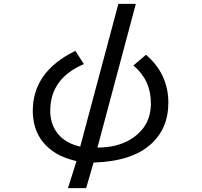

<svg xmlns="http://www.w3.org/2000/svg" viewBox="-20 -850 1040 989"><path d="M589.8 -830.1H679.7L481.9 -89.8Q584.5 -90.3 652.8 -132.3Q757.3 -196.3 757.3 -317.4Q757.3 -438 667 -512.7L731.9 -567.9Q847.2 -469.7 847.2 -319.8Q847.2 -189 757.8 -107.9Q659.7 -18.6 461.9 -12.7L423.8 119.1H330.1L374 -20Q307.6 -36.1 269 -60.1Q148.9 -133.8 148.9 -279.3Q148.9 -481.4 368.2 -587.9L412.1 -520Q238.8 -445.8 238.8 -279.8Q238.8 -195.3 294.4 -143.6Q331.1 -109.4 393.1 -94.7Z"/></svg>

Font: BIZ UDPGothic
Style: Regular
Weight: 400
Designer: TypeBank Co., Ltd.
Foundry: Morisawa Inc.
Version: Version 1.051